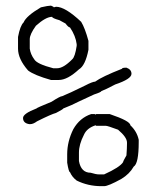

<svg xmlns="http://www.w3.org/2000/svg" viewBox="-20 -674 540 671"><path d="M158.2 -654.3Q168 -650.4 168 -648.4Q168.9 -648.4 175.8 -650.4Q208 -650.4 263.7 -597.7Q276.9 -576.2 289.1 -531.2V-500Q278.3 -444.8 255.9 -431.6Q215.8 -394.5 185.5 -394.5H158.2Q99.6 -411.1 78.1 -427.7Q43 -467.8 43 -503.9V-544.9Q50.3 -584 62.5 -595.7Q71.8 -618.2 123 -648.4Q148.4 -654.3 158.2 -654.3ZM84 -537.1V-503.9Q86.9 -483.9 99.6 -466.8Q108.9 -450.2 166 -435.5H179.7Q201.7 -435.5 232.4 -466.8Q242.2 -475.1 248 -513.7V-519.5Q244.6 -548.3 224.6 -578.1Q219.2 -578.1 209 -591.8L187.5 -603.5Q162.6 -610.4 162.1 -615.2Q140.1 -615.2 105.5 -584Q84 -554.2 84 -537.1ZM421.9 -437.5Q439.5 -431.2 439.5 -416Q439.5 -397.9 382.8 -378.9Q348.6 -360.8 334 -355.5Q334 -352.1 308.6 -343.8L253.9 -318.4Q231.4 -306.6 201.2 -294.9Q201.2 -292.5 175.8 -279.3Q160.2 -275.4 109.4 -250Q96.2 -240.2 85.9 -240.2H82Q60.5 -243.7 60.5 -261.7Q60.5 -276.9 107.4 -294.9Q107.4 -296.9 160.2 -318.4Q190.4 -337.9 197.3 -337.9Q219.7 -346.7 277.3 -375Q303.7 -388.7 312.5 -388.7Q336.4 -406.2 406.2 -433.6Q406.2 -437.5 421.9 -437.5ZM298.8 -275.4H310.5Q312.5 -275.4 312.5 -273.4L316.4 -275.4H363.3Q435.5 -251 435.5 -236.3Q458.5 -214.8 464.8 -185.5V-177.7Q464.8 -102.5 447.3 -91.8Q432.6 -65.9 404.3 -48.8Q358.4 -23.4 343.8 -23.4H334Q287.6 -23.4 248 -43Q231.9 -55.2 224.6 -72.3Q220.2 -72.3 214.8 -105.5V-134.8Q214.8 -179.7 236.3 -222.7Q258.8 -262.2 298.8 -275.4ZM255.9 -140.6V-111.3Q263.2 -70.3 296.9 -70.3Q315.4 -64.5 326.2 -64.5H343.8Q398.9 -89.4 410.2 -107.4Q410.2 -110.8 421.9 -130.9Q423.8 -156.2 423.8 -171.9V-175.8Q423.8 -194.3 392.6 -220.7Q356 -234.4 349.6 -234.4H316.4Q314.5 -234.4 314.5 -236.3Q283.7 -226.6 273.4 -203.1Q255.9 -169.4 255.9 -140.6Z"/></svg>

Font: CEF Fonts CJK Mono
Style: Regular
Weight: 400
Designer: PartyBoss (派对大魔王)
Version: Release 2.25